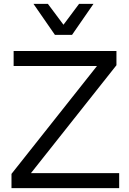

<svg xmlns="http://www.w3.org/2000/svg" viewBox="-20 -966 664 986"><path d="M460 -946 350 -787H262L152 -946H226L306 -839L386 -946ZM578 -631 139 -77H592V0H39V-73L478 -627H50V-704H578Z"/></svg>

Font: CBA Beacon Sans
Style: Regular
Weight: 400
Designer: Wei Huang
Foundry: Wei Huang
Version: Version 1.002